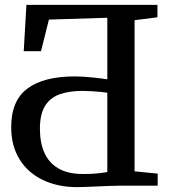

<svg xmlns="http://www.w3.org/2000/svg" viewBox="-20 -763 707 789"><path d="M297 6Q218 6 156.5 -23.2Q95 -52.5 60.5 -108Q26 -163.5 26 -241Q26 -349.5 92.8 -399.2Q159.5 -449 287.5 -449Q303.5 -449 323.2 -447.8Q343 -446.5 362.5 -444.5Q382 -442.5 397.5 -440.5Q413 -438.5 421 -437V-690L181 -682.5L148.5 -552.5H77.5L88.5 -743H627V-692L533 -680V-59L628 -49.5V0H472.5Q456 0 430.5 1Q405 2 378 3.2Q351 4.5 328.8 5.2Q306.5 6 297 6ZM321.5 -48Q348 -48 365.2 -49.2Q382.5 -50.5 395.5 -52.2Q408.5 -54 421 -56V-382Q412.5 -383.5 395.2 -385.2Q378 -387 357.5 -388.2Q337 -389.5 319 -389.5Q264.5 -389.5 225.2 -375.5Q186 -361.5 165 -327.5Q144 -293.5 144 -234Q144 -177.5 162.2 -135.8Q180.5 -94 219.8 -71Q259 -48 321.5 -48Z"/></svg>

Font: Merriweather 24pt Medium
Style: Regular
Weight: 500
Designer: Eben Sorkin
Foundry: Eben Sorkin
Version: Version 2.100